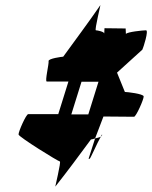

<svg xmlns="http://www.w3.org/2000/svg" viewBox="-20 -728 582 735"><path d="M51 -213C53 -203 203 -110 209 -110C215 -110 189 -6 192 -14C238 -72 283 -133 328 -194C330 -194 338 -196 344 -198L376 -282L493 -281C501 -281 531 -349 530 -359C529 -369 466 -376 458 -376L428 -450L525 -538C529 -546 550 -612 539 -612C528 -612 467 -606 462 -598L461 -619L380 -620L379 -600C378 -607 352 -612 347 -612C341 -612 367 -715 364 -708C318 -641 269 -576 222 -511C218 -511 164 -504 166 -494C168 -484 151 -416 159 -416H242L203 -291H88C80 -291 50 -223 51 -213ZM253 -290 292 -415H357L318 -290ZM319 -120H323C326 -120 353 -183 366 -205C361 -202 352 -200 344 -198ZM366 -205C368 -207 372 -210 371 -212C370 -214 369 -211 366 -205Z"/></svg>

Font: Ampere
Style: UltCndIta
Weight: 400
Version: Version 1